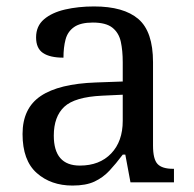

<svg xmlns="http://www.w3.org/2000/svg" viewBox="-20 -566 603 596"><path d="M205 10Q138 10 94 -29Q50 -68 50 -150Q50 -230 106.5 -268Q163 -306 278 -310L361 -313V-373Q361 -409 355 -436.5Q349 -464 329 -480Q309 -496 268 -496Q230 -496 210 -482Q190 -468 183.5 -443.5Q177 -419 177 -387Q135 -387 113.5 -401.5Q92 -416 92 -450Q92 -485 116.5 -506Q141 -527 182 -536.5Q223 -546 272 -546Q364 -546 409.5 -507Q455 -468 455 -373V-114Q455 -72 469 -57Q483 -42 517 -42H520V0H385L369 -86H361Q340 -58 320 -36.5Q300 -15 273.5 -2.5Q247 10 205 10ZM228 -52Q289 -52 325 -89.5Q361 -127 361 -191V-272L297 -269Q212 -265 179.5 -234.5Q147 -204 147 -145Q147 -52 228 -52Z"/></svg>

Font: Noto Serif Vithkuqi
Style: Regular
Weight: 400
Version: Version 1.005